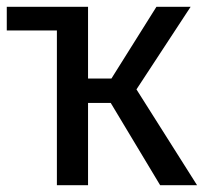

<svg xmlns="http://www.w3.org/2000/svg" viewBox="-20 -547 612 567"><path d="M240 -527 148 -457H0V-527ZM442 -527H543L383 -283L562 0H453L307 -243H240V0H148V-527H240V-315H309Z"/></svg>

Font: Fira Sans Variable
Style: Regular
Weight: 400
Designer: Carrois Corporate & Edenspiekermann AG
Foundry: Carrois Corporate GbR & Edenspiekermann AG
Version: Version 4.202